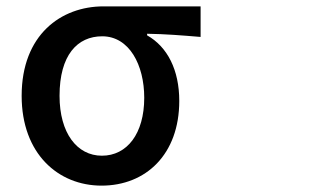

<svg xmlns="http://www.w3.org/2000/svg" viewBox="-20 -548 1040 603"><path d="M299 35C438 35 543 -63 543 -231C543 -328 506 -401 442 -437V-442C502 -441 549 -437 610 -432V-528H305C172 -528 48 -439 48 -247C48 -65 163 35 299 35ZM167 -247C167 -375 223 -434 301 -434C386 -434 433 -344 433 -241C433 -128 379 -59 300 -59C222 -59 167 -130 167 -247Z"/></svg>

Font: コーポレート・ロゴ ver3 Medium
Style: Regular
Weight: 500
Designer: [KANA_main] LOGOTYPE.JP [Source Han Sans] Ryoko NISHIZUKA 西塚涼子 (kana, bopomofo & ideographs); Paul D. Hunt (Latin, Greek
Version: Version 12.001;FEAKit 1.0